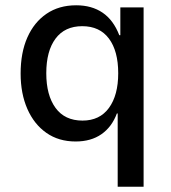

<svg xmlns="http://www.w3.org/2000/svg" viewBox="-20 -526 647 726"><path d="M425 180V-97H422Q403 -46 363.5 -18.5Q324 9 266 9Q202 9 155.5 -23.5Q109 -56 83.5 -114Q58 -172 58 -248Q58 -327 83.5 -384.5Q109 -442 156 -474Q203 -506 268 -506Q327 -506 368 -478Q409 -450 431 -393H435V-498H523V180ZM292 -70Q357 -70 392 -118Q427 -166 427 -249Q427 -333 392 -380Q357 -427 291 -427Q225 -427 190 -380Q155 -333 155 -249Q155 -166 190 -118Q225 -70 292 -70Z"/></svg>

Font: Nunito Sans 7pt SemiCondensed Medium
Style: Regular
Weight: 500
Width: 4
Designer: Vernon Adams
Foundry: Vernon Adams
Version: Version 3.101;gftools[0.9.27]